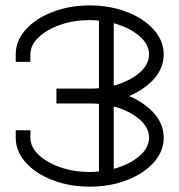

<svg xmlns="http://www.w3.org/2000/svg" viewBox="-20 -701 674 721"><path d="M316.9 0Q209 0 125.5 -49.8Q39.1 -106.4 39.1 -184.1V-211.9H94.2V-184.1Q94.2 -148.9 124.8 -119.9Q155.3 -90.8 206.1 -73Q256.8 -55.2 316.9 -55.2Q334.5 -55.2 351.6 -57.1V-311Q334.5 -312.5 316.9 -312.5H191.9V-368.2H316.9Q334.5 -368.2 351.6 -369.6V-623.5Q334.5 -625.5 316.9 -625.5Q256.8 -625.5 206.1 -607.7Q155.3 -589.8 124.8 -560.8Q94.2 -531.7 94.2 -496.6V-468.8H39.1V-496.6Q39.1 -574.2 125.5 -630.9Q209 -680.7 316.9 -680.7Q424.8 -680.7 508.3 -630.9Q594.7 -574.2 594.7 -496.6Q594.7 -418.9 508.3 -362.8Q488.3 -350.1 464.8 -340.3Q488.3 -330.6 508.3 -317.9Q594.7 -261.7 594.7 -184.1Q594.7 -106.4 508.3 -49.8Q424.8 0 316.9 0ZM407.2 -379.4Q465.8 -395.5 502.7 -426.8Q539.6 -458 539.6 -496.6Q539.6 -535.2 502.7 -566.4Q465.8 -597.7 407.2 -613.8ZM407.2 -66.9Q465.8 -83 502.7 -114.3Q539.6 -145.5 539.6 -184.1Q539.6 -222.7 502.7 -253.9Q465.8 -285.2 407.2 -301.3Z"/></svg>

Font: X Company
Style: Regular
Weight: 400
Designer: GGBotNet
Foundry: GGBotNet
Version: 0.90